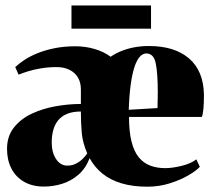

<svg xmlns="http://www.w3.org/2000/svg" viewBox="-20 -692 799 724"><path d="M145.5 11.5Q102 11.5 70.8 -6.5Q39.5 -24.5 23 -56.5Q6.5 -88.5 6.5 -130.5Q6.5 -178.5 32.5 -211.2Q58.5 -244 100.2 -263.5Q142 -283 190.8 -291.5Q239.5 -300 285 -300V-355Q285 -382 273.2 -400.8Q261.5 -419.5 241 -429.2Q220.5 -439 194 -439Q162 -439 134 -434.2Q106 -429.5 84.8 -422.8Q63.5 -416 50 -410.5L37.5 -439Q50.5 -451.5 71 -465.2Q91.5 -479 120 -490.8Q148.5 -502.5 184.8 -510Q221 -517.5 265 -517.5Q302 -517.5 337 -507.2Q372 -497 397 -478Q417 -491.5 440 -500.5Q463 -509.5 488.5 -514Q514 -518.5 541.5 -518.5Q638.5 -518.5 693 -471.5Q747.5 -424.5 749 -335Q749 -301 747 -280.8Q745 -260.5 741 -251H466.5Q466.5 -196 475.8 -158.8Q485 -121.5 502.8 -99.5Q520.5 -77.5 545.8 -67.8Q571 -58 603 -58Q629.5 -58 664.5 -66.5Q699.5 -75 720.5 -91L733.5 -63Q720 -48 689.8 -30.5Q659.5 -13 619.5 -0.5Q579.5 12 536 12Q481 12 438.8 -0.5Q396.5 -13 366.5 -37.2Q336.5 -61.5 318 -95.5Q302.5 -56 275.2 -32.8Q248 -9.5 214.5 1Q181 11.5 145.5 11.5ZM465.5 -278 574 -284.5Q574.5 -299.5 574.5 -313.2Q574.5 -327 575 -342Q575 -416.5 567.2 -453.5Q559.5 -490.5 531.5 -490.5Q519 -490.5 507.8 -478.8Q496.5 -467 487.8 -441.5Q479 -416 473.2 -375.5Q467.5 -335 465.5 -278ZM233.5 -67.5Q252 -67.5 266.2 -74.8Q280.5 -82 291.2 -92.5Q302 -103 309 -113.5Q292 -153 288.5 -189Q285 -225 285 -271.5Q254.5 -271.5 233.2 -262.8Q212 -254 199.2 -238.2Q186.5 -222.5 180.8 -201.2Q175 -180 175 -155Q175 -117 191.5 -92.2Q208 -67.5 233.5 -67.5ZM549.5 -671.5V-584H249.5V-671.5Z"/></svg>

Font: Merriweather 144pt Black
Style: Regular
Weight: 900
Version: Version 2.100